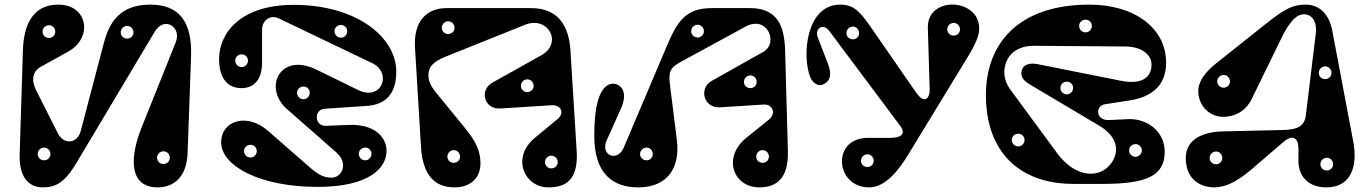

<svg xmlns="http://www.w3.org/2000/svg" viewBox="-20 -795 5916 830"><path d="M79 -576 65 -127C62 -31 103 15 165 15C221 15 260 -6 310 -90L649 -658C690 -727 766 -678 740 -613L591 -241C544 -123 532 15 662 15C722 15 787 -20 791 -134L806 -552C811 -701 754 -775 631 -775C525 -775 460 -728 430 -613L329 -229C314 -172 255 -169 230 -219L137 -403C114 -448 120 -486 156 -506L275 -572C383 -632 360 -775 232 -775C94 -775 81 -638 79 -576ZM687 -86C671 -86 659 -98 659 -113C659 -128 671 -141 687 -141C702 -141 714 -128 714 -113C714 -98 702 -86 687 -86ZM192 -631C176 -631 164 -643 164 -658C164 -673 176 -686 192 -686C207 -686 219 -673 219 -658C219 -643 207 -631 192 -631ZM530 -628C514 -628 502 -640 502 -655C502 -670 514 -683 530 -683C545 -683 557 -670 557 -655C557 -640 545 -628 530 -628ZM171 -102C155 -102 143 -114 143 -129C143 -144 155 -157 171 -157C186 -157 198 -144 198 -129C198 -114 186 -102 171 -102Z M927 -539C927 -478 949 -414 1024 -414C1077 -414 1113 -450 1113 -525V-667C1113 -706 1147 -734 1186 -715L1589 -522C1677 -480 1630 -356 1528 -406L1348 -494C1191 -571 1116 -416 1220 -324L1434 -136C1489 -87 1457 -27 1414 -27C1376 -27 1353 -42 1313 -77L1139 -229C1047 -310 936 -273 936 -180C936 -77 1105 13 1353 13C1579 13 1651 -71 1651 -142C1651 -205 1596 -259 1489 -255L1388 -251C1340 -249 1334 -322 1385 -325L1564 -337C1645 -342 1693 -387 1693 -485C1693 -635 1521 -774 1250 -774C1018 -774 927 -651 927 -539ZM1559 -157C1574 -157 1586 -145 1586 -130C1586 -115 1574 -102 1559 -102C1543 -102 1531 -115 1531 -130C1531 -145 1543 -157 1559 -157ZM1025 -560C1040 -560 1052 -548 1052 -533C1052 -518 1040 -505 1025 -505C1009 -505 997 -518 997 -533C997 -548 1009 -560 1025 -560ZM1454 -687C1469 -687 1481 -675 1481 -660C1481 -645 1469 -632 1454 -632C1438 -632 1426 -645 1426 -660C1426 -675 1438 -687 1454 -687ZM1063 -169C1078 -169 1090 -157 1090 -142C1090 -127 1078 -114 1063 -114C1047 -114 1035 -127 1035 -142C1035 -157 1047 -169 1063 -169ZM1292 -421C1307 -421 1319 -409 1319 -394C1319 -379 1307 -366 1292 -366C1276 -366 1264 -379 1264 -394C1264 -409 1276 -421 1292 -421Z M2473 -141 2446 -577C2439 -684 2393 -760 2275 -760H1911C1824 -760 1767 -703 1774 -589L1800 -158C1807 -50 1850 15 1945 15C2016 15 2057 -28 2057 -88C2057 -141 2039 -182 1989 -243L1868 -391C1838 -427 1832 -448 1832 -471C1832 -503 1849 -527 1906 -550L2250 -688C2349 -728 2415 -609 2320 -556L2109 -438C2051 -406 2072 -321 2144 -326L2364 -340C2404 -343 2423 -307 2390 -280L2292 -199C2189 -114 2246 15 2351 15C2429 15 2480 -20 2473 -141ZM2363 -67C2348 -67 2336 -79 2336 -94C2336 -109 2348 -122 2363 -122C2379 -122 2391 -109 2391 -94C2391 -79 2379 -67 2363 -67ZM1917 -648C1902 -648 1890 -660 1890 -675C1890 -690 1902 -703 1917 -703C1933 -703 1945 -690 1945 -675C1945 -660 1933 -648 1917 -648ZM2259 -397C2244 -397 2232 -409 2232 -424C2232 -439 2244 -452 2259 -452C2275 -452 2287 -439 2287 -424C2287 -409 2275 -397 2259 -397ZM1941 -91C1926 -91 1914 -103 1914 -118C1914 -133 1926 -146 1941 -146C1957 -146 1969 -133 1969 -118C1969 -103 1957 -91 1941 -91Z M2549 -211V-208C2549 -47 2626 15 2739 15C2866 15 2921 -70 2906 -190L2877 -422C2869 -484 2875 -501 2922 -527L3203 -680C3297 -731 3347 -609 3280 -571L3056 -445C3000 -413 3022 -327 3092 -331L3280 -343C3320 -346 3337 -305 3304 -278L3206 -199C3103 -116 3148 15 3263 15C3342 15 3389 -30 3386 -141L3374 -577C3371 -684 3340 -760 3222 -760H3058C2944 -760 2908 -704 2861 -592L2676 -156C2649 -93 2573 -123 2603 -189L2664 -325C2699 -403 2659 -432 2633 -433C2600 -435 2549 -403 2549 -211ZM3224 -414C3208 -414 3196 -426 3196 -441C3196 -456 3208 -469 3224 -469C3239 -469 3251 -456 3251 -441C3251 -426 3239 -414 3224 -414ZM2775 -102C2759 -102 2747 -114 2747 -129C2747 -144 2759 -157 2775 -157C2790 -157 2802 -144 2802 -129C2802 -114 2790 -102 2775 -102ZM2996 -633C2980 -633 2968 -645 2968 -660C2968 -675 2980 -688 2996 -688C3011 -688 3023 -675 3023 -660C3023 -645 3011 -633 2996 -633ZM3277 -91C3261 -91 3249 -103 3249 -118C3249 -133 3261 -146 3277 -146C3292 -146 3304 -133 3304 -118C3304 -103 3292 -91 3277 -91Z M3991 -675 3999 -407C4000 -375 3979 -340 3941 -394L3740 -684C3696 -747 3669 -775 3612 -775C3466 -775 3446 -558 3482 -463C3493 -434 3519 -423 3533 -428C3565 -439 3579 -467 3560 -517L3515 -634C3501 -671 3537 -698 3565 -661L3873 -249C3888 -229 3894 -199 3826 -199H3732C3573 -199 3590 15 3737 15C3809 15 3867 -62 3907 -128L4152 -530C4180 -575 4212 -628 4213 -669C4216 -805 3987 -814 3991 -675ZM3667 -625C3651 -625 3639 -637 3639 -652C3639 -667 3651 -680 3667 -680C3682 -680 3694 -667 3694 -652C3694 -637 3682 -625 3667 -625ZM3730 -73C3714 -73 3702 -85 3702 -100C3702 -115 3714 -128 3730 -128C3745 -128 3757 -115 3757 -100C3757 -85 3745 -73 3730 -73ZM4103 -641C4087 -641 4075 -653 4075 -668C4075 -683 4087 -696 4103 -696C4118 -696 4130 -683 4130 -668C4130 -653 4118 -641 4103 -641Z M4857 -280 4773 -276C4743 -275 4727 -293 4727 -311C4727 -325 4736 -341 4755 -344L4864 -361C4996 -382 5021 -461 5021 -524C5021 -674 4884 -775 4689 -775C4385 -775 4242 -609 4242 -384C4242 -139 4386 0 4621 0H4747C4935 0 5015 -34 5015 -139C5015 -229 4936 -284 4857 -280ZM4450 -597 4846 -594C4919 -593 4958 -556 4958 -516C4958 -455 4909 -429 4825 -446L4464 -518C4427 -525 4404 -513 4398 -494C4390 -468 4400 -449 4430 -431L4733 -251C4820 -199 4818 -130 4778 -82C4731 -26 4631 -23 4549 -134L4346 -410C4318 -449 4316 -492 4330 -527C4347 -570 4388 -597 4450 -597ZM4673 -710C4688 -710 4700 -698 4700 -683C4700 -668 4688 -655 4673 -655C4657 -655 4645 -668 4645 -683C4645 -698 4657 -710 4673 -710ZM4382 -217C4397 -217 4409 -205 4409 -190C4409 -175 4397 -162 4382 -162C4366 -162 4354 -175 4354 -190C4354 -205 4366 -217 4382 -217ZM4889 -172C4904 -172 4916 -160 4916 -145C4916 -130 4904 -117 4889 -117C4873 -117 4861 -130 4861 -145C4861 -160 4873 -172 4889 -172ZM4592 -442C4607 -442 4619 -430 4619 -415C4619 -400 4607 -387 4592 -387C4576 -387 4564 -400 4564 -415C4564 -430 4576 -442 4592 -442Z M5524 -233 5266 -227C5178 -225 5106 -192 5106 -112C5106 -18 5171 15 5229 15C5311 15 5385 -59 5431 -98L5529 -182C5564 -212 5593 -205 5593 -150V-98C5593 -37 5632 15 5714 15C5817 15 5851 -71 5830 -183L5739 -664C5726 -732 5685 -775 5625 -775C5560 -775 5524 -749 5437 -680L5236 -520C5190 -483 5160 -444 5160 -401C5160 -339 5208 -290 5267 -290C5304 -290 5360 -303 5392 -369L5513 -617C5528 -648 5564 -724 5606 -732C5648 -740 5675 -705 5668 -650L5625 -296C5619 -245 5581 -234 5524 -233ZM5709 -453C5693 -453 5681 -465 5681 -480C5681 -495 5693 -508 5709 -508C5724 -508 5736 -495 5736 -480C5736 -465 5724 -453 5709 -453ZM5237 -85C5221 -85 5209 -97 5209 -112C5209 -127 5221 -140 5237 -140C5252 -140 5264 -127 5264 -112C5264 -97 5252 -85 5237 -85ZM5716 -58C5700 -58 5688 -70 5688 -85C5688 -100 5700 -113 5716 -113C5731 -113 5743 -100 5743 -85C5743 -70 5731 -58 5716 -58ZM5270 -416C5254 -416 5242 -428 5242 -443C5242 -458 5254 -471 5270 -471C5285 -471 5297 -458 5297 -443C5297 -428 5285 -416 5270 -416Z"/></svg>

Font: Pilowlava Atome
Style: Regular
Weight: 500
Designer: Anton Moglia, Jérémy Landes, Maksym Kobuzan (Cyrillic), Velvetyne Type Foundry
Foundry: Anton Moglia, Jérémy Landes, Velvetyne Type Foundry
Version: Version 1.002;Glyphs 3.3 (3303)